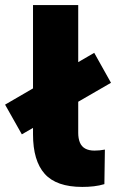

<svg xmlns="http://www.w3.org/2000/svg" viewBox="-78 -725 457 756"><path d="M246 11Q144 11 98 -40.5Q52 -92 52 -196V-705H230V-202Q230 -180 236.5 -164Q243 -148 257.5 -140Q272 -132 294 -132Q304 -132 314.5 -133Q325 -134 335 -136L333 0Q313 6 291.5 8.5Q270 11 246 11ZM8 -196 -58 -313 293 -517 359 -399Z"/></svg>

Font: Nunito Sans 12pt Black
Style: Regular
Weight: 900
Designer: Vernon Adams
Foundry: Vernon Adams
Version: Version 3.101;gftools[0.9.27]